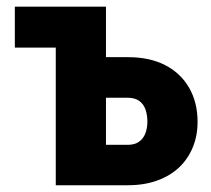

<svg xmlns="http://www.w3.org/2000/svg" viewBox="-20 -548 623 568"><path d="M275.9 -528.3V-407.2H23.9V-528.3ZM236.8 -378.9H358.4Q423.3 -378.9 469.2 -355Q515.1 -331.1 539.8 -287.8Q564.5 -244.6 564.5 -187.5Q564.5 -146.5 550.3 -112.1Q536.1 -77.6 509.8 -52.7Q483.4 -27.8 445.1 -13.9Q406.7 0 358.4 0H145V-528.3H293.5V-119.6H358.4Q378.9 -119.6 391.8 -129.2Q404.8 -138.7 410.4 -154.3Q416 -169.9 416 -188Q416 -208 410.4 -224.1Q404.8 -240.2 391.8 -249.5Q378.9 -258.8 358.4 -258.8H236.8Z"/></svg>

Font: Roboto Condensed ExtraBold
Style: Regular
Weight: 800
Designer: Christian Robertson
Foundry: Google
Version: Version 3.008; 2023